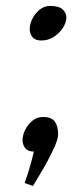

<svg xmlns="http://www.w3.org/2000/svg" viewBox="-20 -491 276 640"><path d="M118.2 -356Q97.2 -356 88.1 -367.4Q79.1 -378.9 79.1 -394Q79.1 -410.6 87.9 -428.5Q96.7 -446.3 112.1 -458.7Q127.4 -471.2 147 -471.2Q176.3 -471.2 188.7 -459.7Q201.2 -448.2 201.2 -433.1Q201.2 -416 189.7 -398.2Q178.2 -380.4 159.4 -368.2Q140.6 -356 118.2 -356ZM89.8 128.9 62 119.1Q62 119.1 67.4 103.8Q72.8 88.4 79.8 64.5Q86.9 40.5 92.8 14.2Q72.8 14.2 64 2.7Q55.2 -8.8 55.2 -23.9Q55.2 -40.5 64 -58.3Q72.8 -76.2 88.1 -88.6Q103.5 -101.1 123 -101.1Q151.9 -101.1 162.8 -85.7Q173.8 -70.3 173.8 -43.9Q173.8 -29.3 163.1 -4.4Q152.3 20.5 137.5 47.6Q122.6 74.7 109.1 96.9Q95.7 119.1 89.8 128.9Z"/></svg>

Font: Norican
Style: Regular
Weight: 400
Designer: Vernon Adams
Foundry: Vernon Adams
Version: Version 1.100; ttfautohint (v1.8.4.7-5d5b);gftools[0.9.33]